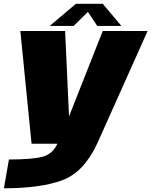

<svg xmlns="http://www.w3.org/2000/svg" viewBox="-44 -756 796 1010"><path d="M122 0H467L732.5 -593H496.5L320 -146H319L298.5 -593H63ZM-23.5 234.5Q165 234.5 280.2 193.5Q395.5 152.5 467 0L258 -0.5Q233.5 55 177.8 69Q122 83 3 83ZM217.5 -619.5H343.5L418.5 -693.5L467.5 -619.5H594.5L496.5 -736H355Z"/></svg>

Font: Anybody Thin Black
Style: Italic
Weight: 900
Italic angle: -10°
Version: Version 1.113;gftools[0.9.25]